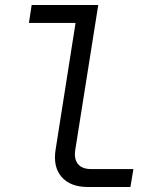

<svg xmlns="http://www.w3.org/2000/svg" viewBox="-20 -750 640 770"><path d="M333 0Q262 0 227 -40.5Q192 -81 203 -150L283 -658H96L107 -730H374L282 -150Q276 -113 292.5 -92.5Q309 -72 345 -72H515L503 0Z"/></svg>

Font: JetBrains Mono NL Light
Style: Italic
Weight: 300
Italic angle: -9°
Designer: Philipp Nurullin, Konstantin Bulenkov
Foundry: JetBrains
Version: Version 2.304; ttfautohint (v1.8.4.7-5d5b)